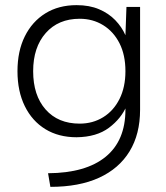

<svg xmlns="http://www.w3.org/2000/svg" viewBox="-20 -527 644 747"><path d="M472 -500H525V-100Q525 -5 484 62Q443 129 365.5 164.5Q288 200 176 200L167 147Q314 146 391 83Q468 20 468 -100V-118L473 -116Q452 -66 404 -30Q356 6 278 7Q208 7 156.5 -24.5Q105 -56 76.5 -114Q48 -172 48 -250Q48 -328 76.5 -385.5Q105 -443 156.5 -475Q208 -507 278 -507Q328 -507 365.5 -491Q403 -475 428.5 -448.5Q454 -422 468 -390ZM109 -250Q109 -156 157.5 -101Q206 -46 290 -46Q341 -46 381.5 -71Q422 -96 445 -142Q468 -188 468 -250Q468 -313 445 -358.5Q422 -404 381.5 -429Q341 -454 290 -454Q207 -454 158 -398.5Q109 -343 109 -250Z"/></svg>

Font: Albert Sans Light
Style: Regular
Weight: 300
Designer: Andreas Rasmussen
Foundry: a.Foundry
Version: Version 1.025